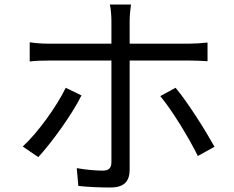

<svg xmlns="http://www.w3.org/2000/svg" viewBox="-20 -804 1040 853"><path d="M562 -784H468C472 -769 475 -734 475 -713V-610H197C165 -610 140 -612 112 -616V-531C139 -534 167 -535 198 -535H475V-84C475 -57 463 -46 436 -46C410 -46 365 -49 321 -57L328 22C369 27 428 29 470 29C531 29 556 2 556 -50V-535H821C845 -535 875 -534 902 -532V-615C877 -612 844 -610 820 -610H556V-713C556 -734 560 -770 562 -784ZM342 -380 272 -414C233 -333 148 -214 81 -153L150 -106C207 -167 300 -295 342 -380ZM760 -414 692 -377C745 -314 820 -190 859 -111L933 -152C893 -224 814 -350 760 -414Z"/></svg>

Font: Microsoft YaHei
Style: Regular
Weight: 400
Designer: Ryoko NISHIZUKA 西塚涼子 (kana, bopomofo & ideographs); Paul D. Hunt (Latin, Greek & Cyrillic); Sandoll Communications 산돌커뮤니
Foundry: Adobe
Version: Version 2.001;hotconv 1.0.111;makeotfexe 2.5.65597